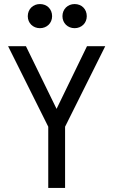

<svg xmlns="http://www.w3.org/2000/svg" viewBox="-20 -928 563 947"><path d="M218 -1H301V-303L499 -700H409L259 -391L108 -700H20L218 -303ZM117 -848C117 -814 143 -789 177 -789C211 -789 237 -814 237 -848C237 -883 212 -908 177 -908C143 -908 117 -883 117 -848ZM288 -848C288 -814 314 -789 348 -789C382 -789 408 -814 408 -848C408 -883 383 -908 348 -908C314 -908 288 -883 288 -848Z"/></svg>

Font: Vanilla Cream Book
Style: Regular
Weight: 400
Designer: Jeremy Tribby, Jinavaṁso
Foundry: Tribby Type
Version: Version 1.422;Glyphs 3.1.2 (3151)